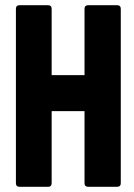

<svg xmlns="http://www.w3.org/2000/svg" viewBox="-20 -716 515 736"><path d="M55 0Q41 0 41 -14V-682Q41 -696 55 -696H164Q178 -696 178 -682V-428H304V-682Q304 -696 318 -696H429Q443 -696 443 -682V-14Q443 0 429 0H318Q304 0 304 -14V-290H178V-14Q178 0 165 0Z"/></svg>

Font: AL Dynamic
Style: Bold
Weight: 700
Version: Version 1.000; ttfautohint (v1.8.2) -l 8 -r 50 -G 200 -x 14 